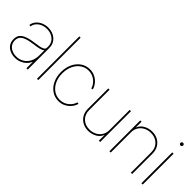

<svg xmlns="http://www.w3.org/2000/svg" viewBox="74 -1525 2331 2331"><g transform="rotate(45 1240.0 -359.5)"><path d="M214.4 9.8Q169.4 9.8 130.1 -7.1Q90.8 -23.9 66.9 -57.6Q43 -91.3 43 -141.1Q43 -170.9 53.2 -194.8Q63.5 -218.8 87.6 -237.1Q111.8 -255.4 152.3 -268.3Q192.9 -281.2 253.4 -289.1Q295.9 -294.4 330.1 -301Q364.3 -307.6 384.3 -319.6Q404.3 -331.5 404.3 -353V-375Q404.3 -416 383.5 -447.3Q362.8 -478.5 326.7 -496.6Q290.5 -514.6 243.7 -514.6Q200.7 -514.6 165.3 -499.3Q129.9 -483.9 107.2 -456.8Q84.5 -429.7 79.6 -394L57.6 -397.9Q63.5 -438.5 89.4 -469.7Q115.2 -501 155.5 -519Q195.8 -537.1 243.7 -537.1Q284.2 -537.1 317.6 -524.9Q351.1 -512.7 375.5 -490.7Q399.9 -468.8 413.3 -439.2Q426.8 -409.7 426.8 -375V0H404.3V-108.4H402.3Q386.7 -72.8 358.9 -46.4Q331.1 -20 294.2 -5.1Q257.3 9.8 214.4 9.8ZM214.4 -12.7Q266.6 -12.7 309.6 -37.6Q352.5 -62.5 378.4 -109.6Q404.3 -156.7 404.3 -222.7V-307.6Q393.6 -299.3 379.9 -293.2Q366.2 -287.1 348.4 -282.5Q330.6 -277.8 307.9 -274.2Q285.2 -270.5 257.3 -267.1Q186 -257.8 143.8 -241.7Q101.6 -225.6 83.5 -200.9Q65.4 -176.3 65.4 -141.1Q65.4 -100.6 85.4 -72Q105.5 -43.5 139.4 -28.1Q173.3 -12.7 214.4 -12.7Z M607.4 -727.5V0H585V-727.5Z M959.5 7.8Q894 7.8 842.8 -27.6Q791.5 -63 762.2 -124.5Q732.9 -186 732.9 -264.6Q732.9 -343.3 762.2 -404.8Q791.5 -466.3 842.8 -501.7Q894 -537.1 959.5 -537.1Q1002 -537.1 1035.6 -522.9Q1069.3 -508.8 1094.5 -486.1Q1119.6 -463.4 1135 -437.5Q1150.4 -411.6 1155.8 -388.2L1134.3 -383.3Q1129.4 -404.3 1115.5 -427.2Q1101.6 -450.2 1079.1 -470Q1056.6 -489.7 1026.9 -502.2Q997.1 -514.6 959.5 -514.6Q900.9 -514.6 854.7 -482.4Q808.6 -450.2 782 -393.8Q755.4 -337.4 755.4 -264.6Q755.4 -191.4 782 -135Q808.6 -78.6 854.7 -46.6Q900.9 -14.6 959.5 -14.6Q997.1 -14.6 1027.3 -27.1Q1057.6 -39.6 1079.8 -59.3Q1102.1 -79.1 1116.2 -102.1Q1130.4 -125 1135.3 -146L1156.7 -141.1Q1151.9 -117.7 1136.2 -91.8Q1120.6 -65.9 1095.2 -43.2Q1069.8 -20.5 1035.9 -6.3Q1002 7.8 959.5 7.8Z M1470.2 7.8Q1414.6 7.8 1371.6 -15.9Q1328.6 -39.6 1304.2 -81.8Q1279.8 -124 1279.8 -179.7V-529.3H1302.2V-179.7Q1302.2 -105.5 1349.1 -60.1Q1396 -14.6 1470.2 -14.6Q1521 -14.6 1561.3 -35.9Q1601.6 -57.1 1624.8 -94.5Q1647.9 -131.8 1647.9 -179.7V-529.3H1670.4V0H1647.9V-117.2H1653.8Q1636.2 -54.7 1584.5 -23.4Q1532.7 7.8 1470.2 7.8Z M1851.6 -349.6V0H1829.1V-529.3H1851.6V-412.1H1845.7Q1863.3 -474.6 1915.3 -505.9Q1967.3 -537.1 2029.3 -537.1Q2085.4 -537.1 2128.2 -513.4Q2170.9 -489.7 2195.3 -447.8Q2219.7 -405.8 2219.7 -349.6V0H2197.3V-349.6Q2197.3 -423.8 2150.4 -469.2Q2103.5 -514.6 2029.3 -514.6Q1978.5 -514.6 1938.2 -493.4Q1897.9 -472.2 1874.8 -434.8Q1851.6 -397.5 1851.6 -349.6Z M2378.4 0V-529.3H2400.9V0ZM2390.1 -659.2Q2380.4 -659.2 2373.5 -665.8Q2366.7 -672.4 2366.7 -682.1Q2366.7 -691.9 2373.5 -698.5Q2380.4 -705.1 2390.1 -705.1Q2399.4 -705.1 2406 -698.5Q2412.6 -691.9 2412.6 -682.1Q2412.6 -672.9 2406 -666Q2399.4 -659.2 2390.1 -659.2Z"/></g></svg>

Font: Inter 24pt Thin
Style: Regular
Weight: 250
Designer: Rasmus Andersson
Foundry: rsms
Version: Version 4.001;git-66647c0bb